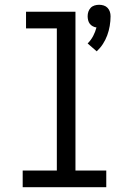

<svg xmlns="http://www.w3.org/2000/svg" viewBox="-20 -784 540 804"><path d="M385 -569 347 -602Q361 -616 370 -633Q379 -650 384 -669Q376 -670 368.5 -674Q361 -678 356 -684.5Q351 -691 349 -699.5Q347 -708 347 -716Q347 -726 350 -735Q353 -744 359.5 -751Q366 -758 375.5 -761Q385 -764 395 -764Q405 -764 414.5 -761Q424 -758 430.5 -751Q437 -744 440 -735Q443 -726 443 -716Q443 -696 439.5 -675.5Q436 -655 429 -636Q422 -617 411 -600Q400 -583 385 -569ZM75 0V-70H218V-665H89V-735H296V-70H425V0Z"/></svg>

Font: Iosevka srxl
Style: Regular
Weight: 400
Monospace: yes
Designer: Belleve Invis
Foundry: Belleve Invis
Version: Version 33.0.1; ttfautohint (v1.8.3)